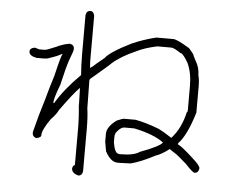

<svg xmlns="http://www.w3.org/2000/svg" viewBox="-54 -709 1107 905"><g transform="rotate(5 500.0 -256.5)"><path d="M337.9 -644.5Q353.5 -644.5 357.4 -623V-406.2Q357.4 -396.5 359.4 -377Q372.1 -384.3 390.6 -402.3L423.8 -429.7Q446.8 -460 543 -507.8Q596.2 -531.7 658.2 -546.9H738.3Q756.3 -546.9 810.5 -513.7Q815.9 -513.7 837.9 -484.4Q837.9 -481 851.6 -455.1Q871.1 -423.8 871.1 -386.7Q877 -367.7 877 -334V-210.9Q843.8 -100.6 804.7 -60.5Q802.7 -56.6 802.7 -54.7Q820.3 -48.3 877 3.9Q914.1 36.6 914.1 48.8V50.8Q910.6 72.3 892.6 72.3Q884.3 72.3 847.7 33.2Q803.7 -5.4 798.8 -7.8Q767.6 -27.3 767.6 -29.3Q730 -0.5 703.1 7.8Q640.6 41 589.8 54.7Q557.1 56.6 539.1 56.6H527.3Q494.6 56.6 468.8 7.8L460.9 -37.1V-74.2Q460.9 -107.4 505.9 -140.6Q532.2 -152.3 541 -152.3H593.8Q640.1 -144.5 707 -119.1Q728.5 -108.9 769.5 -82Q814 -129.9 832 -209Q835.9 -209 835.9 -218.8V-334Q835.9 -396 814.5 -441.4Q789.6 -484.4 777.3 -484.4Q745.1 -505.9 732.4 -505.9H666Q606.9 -493.2 570.3 -474.6Q498.5 -443.4 457 -406.2Q456.1 -403.3 365.2 -326.2L361.3 -320.3Q363.3 -198.7 363.3 -185.5Q369.1 -148.4 369.1 -85.9V111.3Q365.7 132.8 347.7 132.8Q316.4 124 316.4 101.6Q319.8 85.9 328.1 85.9V-85.9Q328.1 -138.2 322.3 -193.4V-207Q322.3 -230 320.3 -279.3Q291 -250.5 230.5 -166Q222.7 -147.9 195.3 -119.1Q158.2 -66.4 158.2 -41Q158.2 -29.3 134.8 -25.4Q117.2 -31.7 117.2 -46.9V-52.7Q136.7 -131.8 162.1 -212.9Q175.8 -264.6 195.3 -326.2Q216.8 -418 224.6 -431.6H222.7Q203.1 -419.4 162.1 -406.2Q153.3 -402.3 136.7 -402.3H103.5Q68.4 -409.2 68.4 -429.7Q68.4 -445.3 89.8 -449.2H93.8Q111.3 -443.4 113.3 -443.4H138.7Q148.9 -443.4 193.4 -462.9Q220.7 -476.6 253.9 -482.4Q275.4 -479 275.4 -460.9V-457Q275.4 -449.7 257.8 -404.3Q246.1 -370.6 226.6 -285.2Q201.2 -220.2 201.2 -197.3H205.1Q245.1 -265.1 320.3 -339.8Q316.4 -385.7 316.4 -441.4V-623Q319.8 -644.5 337.9 -644.5ZM502 -68.4V-37.1Q510.7 13.7 527.3 13.7Q527.3 15.6 529.3 15.6H541Q600.6 15.6 628.9 -3.9Q718.8 -37.1 732.4 -56.6Q686.5 -91.8 591.8 -111.3H546.9Q526.4 -111.3 505.9 -82Z"/></g></svg>

Font: CEF Fonts CJK
Style: Regular
Weight: 400
Designer: PartyBoss (派对大魔王)
Version: Release 2.25